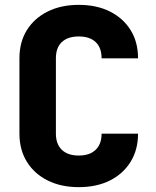

<svg xmlns="http://www.w3.org/2000/svg" viewBox="-20 -760 640 790"><path d="M304 10Q231 10 176 -17.5Q121 -45 90.5 -94.5Q60 -144 60 -210V-520Q60 -587 90.5 -636Q121 -685 176 -712.5Q231 -740 304 -740Q378 -740 432.5 -712.5Q487 -685 517.5 -636Q548 -587 548 -520H398Q398 -564 373.5 -587Q349 -610 304 -610Q259 -610 234.5 -587Q210 -564 210 -520V-210Q210 -167 234.5 -143.5Q259 -120 304 -120Q349 -120 373.5 -143.5Q398 -167 398 -210H548Q548 -144 517.5 -94.5Q487 -45 432.5 -17.5Q378 10 304 10Z"/></svg>

Font: Tiny ExtraBold
Style: Regular
Weight: 800
Designer: Philipp Nurullin, Konstantin Bulenkov
Foundry: JetBrains
Version: Version 2.251; ttfautohint (v1.8.4.7-5d5b)